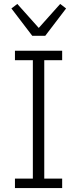

<svg xmlns="http://www.w3.org/2000/svg" viewBox="-20 -956 392 976"><path d="M56 0V-48H147V-650H56V-698H296V-650H205V-48H296V0ZM144 -774 38 -913 68 -936 177 -814 286 -936 316 -913 210 -774Z"/></svg>

Font: IBM Plex Sans Cond Light
Style: Regular
Weight: 300
Width: 3
Designer: Mike Abbink, Paul van der Laan, Pieter van Rosmalen
Foundry: Bold Monday
Version: Version 1.3